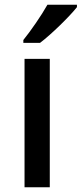

<svg xmlns="http://www.w3.org/2000/svg" viewBox="-20 -786 343 806"><path d="M303 -756V-766H179C154 -721 108 -655 78 -618V-606H148C196 -642 274 -719 303 -756ZM189 0V-539H83V0Z"/></svg>

Font: Noto Sans Hanifi Rohingya Medium
Style: Regular
Weight: 500
Designer: Monotype Design Team and DaltonMaag
Foundry: Google LLC
Version: Version 2.102